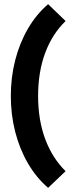

<svg xmlns="http://www.w3.org/2000/svg" viewBox="-20 -775 350 922"><path d="M211 127Q154 78 114 9Q74 -60 53 -142Q32 -224 32 -314Q32 -404 53 -486Q74 -568 114 -637Q154 -706 211 -755L295 -674Q231 -612 197 -521Q163 -430 163 -314Q163 -199 197 -107.5Q231 -16 295 47Z"/></svg>

Font: Outfit Thin
Style: Bold
Weight: 700
Version: Version 1.100;gftools[0.9.27]